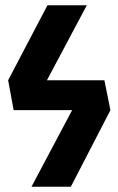

<svg xmlns="http://www.w3.org/2000/svg" viewBox="-20 -712 451 732"><path d="M401 -292 250 0H100L255 -292H32L11 -406L161 -692H311L159 -406H378Z"/></svg>

Font: Fira Sans Compressed SemiBold
Style: Regular
Weight: 600
Width: 1
Designer: bBox Type GmbH & Carrois Corporate GbR & Edenspiekermann AG
Foundry: bBox Type GmbH & Carrois Corporate GbR & Edenspiekermann AG
Version: Version 4.301